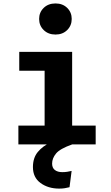

<svg xmlns="http://www.w3.org/2000/svg" viewBox="-20 -850 655 1130"><path d="M404.6 -544.6V-110.8H543.1V0H88.2V-110.8H242.6V-433.8H93.3V-544.6ZM306.7 -829.7Q348.7 -829.7 375.4 -803.6Q402.1 -777.4 402.1 -738.5Q402.1 -699.5 375.4 -673.1Q348.7 -646.7 306.7 -646.7Q264.1 -646.7 237.2 -673.1Q210.3 -699.5 210.3 -738.5Q210.3 -777.4 237.2 -803.6Q264.1 -829.7 306.7 -829.7ZM386.7 -52.8 404.6 0Q333.3 25.1 310 53.3Q286.7 81.5 286.7 112.8Q286.7 137.9 302.8 150.5Q319 163.1 346.2 163.1Q362.6 163.1 375.6 161Q388.7 159 401.5 155.9L389.2 251.8Q375.4 255.4 361 257.7Q346.7 260 328.7 260Q263.6 260 218.7 227.2Q173.8 194.4 173.8 133.3Q173.8 79.5 202.1 44.9Q230.3 10.3 278.7 -12.3Q327.2 -34.9 386.7 -52.8Z"/></svg>

Font: FiraCode Nerd Font Mono
Style: Bold
Weight: 700
Monospace: yes
Designer: Carrois Corporate, Edenspiekermann AG, Nikita Prokopov
Foundry: Carrois Corporate, Edenspiekermann AG, Nikita Prokopov
Version: Version 6.002;Nerd Fonts 3.3.0